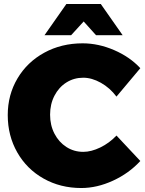

<svg xmlns="http://www.w3.org/2000/svg" viewBox="-20 -932 730 966"><path d="M399 -541Q352 -541 314 -517Q276 -493 254 -450.5Q232 -408 232 -355Q232 -302 254 -259.5Q276 -217 314 -192.5Q352 -168 399 -168Q439 -168 484.5 -190Q530 -212 566 -250L686 -122Q629 -60 548.5 -23Q468 14 389 14Q284 14 199.5 -33.5Q115 -81 67 -165Q19 -249 19 -353Q19 -455 68 -537.5Q117 -620 203 -667Q289 -714 396 -714Q475 -714 554 -680Q633 -646 686 -589L566 -446Q533 -490 487.5 -515.5Q442 -541 399 -541ZM597 -755H463L401 -824L338 -755H204L314 -912H487Z"/></svg>

Font: Gontserrat ExtraBold
Style: Regular
Weight: 800
Designer: Julieta Ulanovsky
Foundry: Julieta Ulanovsky
Version: Version 6.001